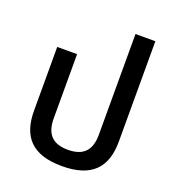

<svg xmlns="http://www.w3.org/2000/svg" viewBox="-136 -853 887 972"><g transform="rotate(20 307.0 -367.0)"><path d="M306 11C468 11 535 -66 535 -205V-745H428V-202C428 -119 390 -77 306 -77C223 -77 185 -119 185 -202V-548H78V-205C78 -66 144 11 306 11Z"/></g></svg>

Font: Noto Sans Thai Medium
Style: Regular
Weight: 500
Designer: Monotype Design Team
Foundry: Monotype Imaging Inc.
Version: Version 1.901